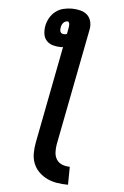

<svg xmlns="http://www.w3.org/2000/svg" viewBox="-62 -784 674 1042"><g transform="rotate(5 275.0 -263.0)"><path d="M349 214Q319 214 290 209.5Q261 205 235.5 193Q210 181 190 161.5Q170 142 159.5 116Q149 90 149 60Q149 30 155 0L257 -528Q253 -527 249.5 -527Q246 -527 243 -527Q221 -527 200.5 -533Q180 -539 166.5 -554Q153 -569 150 -590Q147 -611 151 -634Q155 -656 167 -677.5Q179 -699 198.5 -714Q218 -729 241 -734.5Q264 -740 287 -740Q310 -740 332.5 -734.5Q355 -729 370.5 -715Q386 -701 391.5 -679Q397 -657 392 -634L269 0Q265 22 266 44Q267 66 277.5 83Q288 100 307.5 108Q327 116 350 116ZM257 -598Q261 -598 264.5 -598.5Q268 -599 272 -601L278 -634Q279 -639 279.5 -644.5Q280 -650 279.5 -655Q279 -660 276.5 -664.5Q274 -669 269 -669Q263 -669 256.5 -666Q250 -663 245.5 -657.5Q241 -652 238.5 -646Q236 -640 235 -634Q234 -627 234 -620.5Q234 -614 236.5 -608.5Q239 -603 245 -600.5Q251 -598 257 -598Z"/></g></svg>

Font: Lode
Style: Bold Italic
Weight: 700
Italic angle: -11°
Monospace: yes
Designer: Belleve Invis
Foundry: Belleve Invis
Version: Version 29.2.0; ttfautohint (v1.8.3)